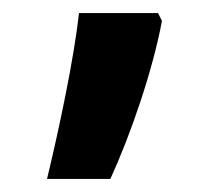

<svg xmlns="http://www.w3.org/2000/svg" viewBox="-20 -148 331 294"><path d="M222 -128H101C93 -57 71 47 52 126H149C181 56 214 -41 228 -116Z"/></svg>

Font: Noto Sans Kannada ExtraCondensed
Style: Bold
Weight: 700
Width: 2
Designer: Jelle Bosma - Monotype Design Team
Foundry: Monotype Imaging Inc.
Version: Version 2.005